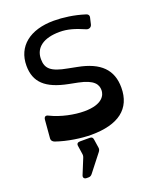

<svg xmlns="http://www.w3.org/2000/svg" viewBox="-204 -1000 1182 1426"><g transform="rotate(-20 386.5 -287.0)"><path d="M371 14C587 14 700 -73 700 -240C700 -380 620 -462 446 -495L375 -509C248 -532 211 -567 211 -642C211 -733 283 -785 410 -785C473 -785 528 -768 602 -736C622 -727 643 -736 648 -758L660 -810C663 -826 653 -838 636 -841C557 -866 470 -878 397 -878C208 -878 93 -785 93 -633C93 -502 168 -432 341 -398L412 -384C530 -360 555 -318 555 -272C555 -236 530 -168 382 -168C306 -168 202 -188 120 -229C100 -240 87 -231 85 -209L73 -65C72 -49 82 -38 98 -32C187 -1 295 14 371 14ZM228 304H244C256 304 266 298 274 287L378 154C386 144 390 134 388 122L378 56C376 39 369 31 352 31H275C257 31 247 39 249 56L259 123C261 135 260 143 255 155L206 275C200 291 209 304 228 304Z"/></g></svg>

Font: OpenDyslexic3
Style: Regular
Weight: 400
Designer: Abelardo Gonzalez
Version: Version 3.001;PS 003.001;hotconv 1.0.88;makeotf.lib2.5.64775